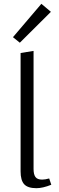

<svg xmlns="http://www.w3.org/2000/svg" viewBox="-20 -983 311 1007"><path d="M48 -788 197 -963 247 -921 84 -759ZM88 -84V-705L156 -716V-97Q156 -68 166 -54.5Q176 -41 201 -41Q217 -41 238 -47L249 -14Q204 4 171 4Q126 4 107 -16.5Q88 -37 88 -84Z"/></svg>

Font: Ysabeau Infant
Style: Regular
Weight: 400
Designer: Christian Thalmann (Catharsis Fonts)
Version: Version 0.003